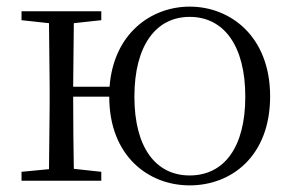

<svg xmlns="http://www.w3.org/2000/svg" viewBox="-20 -546 886 580"><path d="M553 -16C450 -16 386 -101 386 -254C386 -407 450 -495 553 -495C657 -495 721 -407 721 -254C721 -101 657 -16 553 -16ZM553 14C679 14 796 -74 796 -255C796 -435 677 -526 553 -526C437 -526 323 -445 311 -284H201L203 -476L286 -485V-512H45V-485L128 -476L130 -285V-227L128 -35L45 -27V0H286V-27L203 -36C202 -91 201 -176 201 -254H310C310 -75 428 14 553 14Z"/></svg>

Font: Noto Serif SC Light
Style: Regular
Weight: 300
Designer: Ryoko NISHIZUKA 西塚涼子 (kana & ideographs); Frank Grießhammer (Latin, Greek & Cyrillic); Wenlong ZHANG 张文龙 (bopomofo); San
Foundry: Adobe
Version: Version 2.001;hotconv 1.1.0;makeotfexe 2.6.0